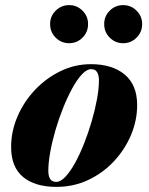

<svg xmlns="http://www.w3.org/2000/svg" viewBox="-20 -721 583 751"><path d="M201 10Q117 10 70.2 -28.8Q23.5 -67.5 23.5 -146Q23.5 -207.5 48.5 -265.5Q73.5 -323.5 117 -369.5Q160.5 -415.5 216.8 -442.8Q273 -470 335.5 -470Q419.5 -470 468 -429.2Q516.5 -388.5 516.5 -310Q516.5 -250 492.5 -193Q468.5 -136 425.5 -90Q382.5 -44 325 -17Q267.5 10 201 10ZM200 -9.5Q217 -9.5 236 -29.8Q255 -50 273.8 -84Q292.5 -118 309.2 -160.5Q326 -203 339 -247.8Q352 -292.5 359.5 -333.8Q367 -375 367 -407Q367 -427 359.8 -438.8Q352.5 -450.5 336.5 -450.5Q319.5 -450.5 300.5 -430.2Q281.5 -410 262.8 -375.8Q244 -341.5 227 -299.2Q210 -257 197 -212.2Q184 -167.5 176.5 -126Q169 -84.5 169 -53Q169 -32.5 176.2 -21Q183.5 -9.5 200 -9.5ZM461.5 -552Q431 -552 409.2 -573.8Q387.5 -595.5 387.5 -627Q387.5 -657.5 409.2 -679.2Q431 -701 461.5 -701Q492.5 -701 514.2 -679.2Q536 -657.5 536 -627Q536 -595.5 514.2 -573.8Q492.5 -552 461.5 -552ZM250.5 -552Q219.5 -552 197.8 -573.8Q176 -595.5 176 -627Q176 -657.5 197.8 -679.2Q219.5 -701 250.5 -701Q281 -701 302.8 -679.2Q324.5 -657.5 324.5 -627Q324.5 -595.5 302.8 -573.8Q281 -552 250.5 -552Z"/></svg>

Font: Bodoni Moda 11pt ExtraBold
Style: Italic
Weight: 800
Italic angle: -13°
Version: Version 2.004